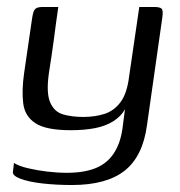

<svg xmlns="http://www.w3.org/2000/svg" viewBox="-20 -419 516 550"><path d="M186 111Q141 111 101.5 106.5Q62 102 38.5 93Q15 84 17 73L20 48Q35 57 60.5 63Q86 69 115 72.5Q144 76 172 76Q220 76 253 63Q286 50 305.5 21Q325 -8 331 -52L338 -106Q327 -86 305 -72Q283 -58 252.5 -52Q222 -46 183 -46Q112 -46 81.5 -66Q51 -86 46.5 -123Q42 -160 49 -209L71 -360Q73 -375 75.5 -383.5Q78 -392 84 -395.5Q90 -399 103 -399H147Q143 -373 140 -349.5Q137 -326 134 -303.5Q131 -281 127.5 -258Q124 -235 120 -209Q112 -152 124 -125Q136 -98 161.5 -91Q187 -84 219 -84Q251 -84 278.5 -92.5Q306 -101 325 -126Q344 -151 350 -201L379 -399H422Q437 -399 442.5 -394.5Q448 -390 445 -369L401 -60Q389 29 337 70Q285 111 186 111Z"/></svg>

Font: Genos
Style: Italic
Weight: 400
Italic angle: -8°
Version: Version 1.010